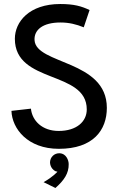

<svg xmlns="http://www.w3.org/2000/svg" viewBox="-20 -730 601 956"><path d="M37 -178C40 -89 118 11 273 11C444 11 512 -82 512 -193C512 -432 159 -408 152 -530C149 -582 194 -618 281 -618C324 -618 360 -609 397 -594C409 -630 426 -679 426 -680C386 -699 349 -710 280 -710C125 -710 54 -621 54 -537C54 -311 412 -381 412 -185C412 -125 362 -78 272 -78C190 -78 140 -129 134 -189ZM256 206C299 168 323 133 322 87C322 67 309 35 278 33C250 32 230 52 229 78C229 86 232 109 255 122L266 125C266 125 245 150 197 177Z"/></svg>

Font: Advent Pro
Style: SemiBold
Weight: 600
Designer: Andreas Kalpakidis
Foundry: Andreas Kalpakidis
Version: Version 2.002 2008